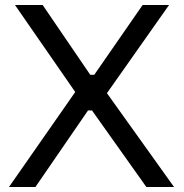

<svg xmlns="http://www.w3.org/2000/svg" viewBox="-20 -750 736 770"><path d="M16 0 288 -390V-372L40 -730H151L342 -450H358L552 -730H658L403 -368L402 -386L678 0H567L349 -307H333L122 0Z"/></svg>

Font: SVN-Sora Variable
Style: Regular
Weight: 400
Designer: Jonathan Barnbrook, Julián Moncada
Foundry: Barnbrook Fonts
Version: Version 2.000 - Viet hoa boi STYLEno.1 Fonts